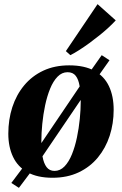

<svg xmlns="http://www.w3.org/2000/svg" viewBox="-20 -842 586 924"><path d="M71 62 34.5 38.5 90.5 -36 163.5 -130.5 369.5 -435 415.5 -500 469.5 -576.5 507 -552 454 -477 377.5 -374.5 172 -71.5 127.5 -13ZM313 -527.5Q386.5 -527.5 434 -501.5Q481.5 -475.5 504.2 -427.5Q527 -379.5 527 -313.5Q527 -247.5 507.8 -188.5Q488.5 -129.5 451 -84Q413.5 -38.5 358.5 -12.5Q303.5 13.5 232.5 13.5Q160 13.5 112.8 -12.8Q65.5 -39 42.8 -87Q20 -135 20 -198.5Q20 -266.5 39.2 -326Q58.5 -385.5 96.2 -431Q134 -476.5 188.5 -502Q243 -527.5 313 -527.5ZM305 -494.5Q278 -494.5 257 -473Q236 -451.5 221.2 -415.2Q206.5 -379 197.2 -335.2Q188 -291.5 183.5 -246Q179 -200.5 179 -161Q179 -120.5 184.8 -88.2Q190.5 -56 204.2 -37.8Q218 -19.5 242.5 -19.5Q269.5 -19.5 290.5 -41.2Q311.5 -63 326.2 -99.5Q341 -136 350.2 -180.2Q359.5 -224.5 364 -269.8Q368.5 -315 368.5 -354.5Q368 -397 363 -428.2Q358 -459.5 344.5 -477Q331 -494.5 305 -494.5ZM297 -596 449.5 -822 537 -744Q523 -728.5 502.8 -709.8Q482.5 -691 458.5 -671.8Q434.5 -652.5 409.5 -634.2Q384.5 -616 361 -601Q337.5 -586 318.5 -576.5Z"/></svg>

Font: Merriweather 120pt ExtraBold
Style: Italic
Weight: 800
Italic angle: -7.8°
Version: Version 2.101